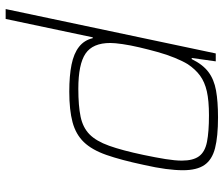

<svg xmlns="http://www.w3.org/2000/svg" viewBox="-76 -707 791 679"><g transform="rotate(-90 319.5 -367.5)"><path d="M244 8Q176 8 135 -2.5Q94 -13 75.5 -40Q57 -67 57 -116Q57 -143 61.5 -177Q66 -211 76 -255Q93 -335 111 -386.5Q129 -438 156.5 -466.5Q184 -495 227 -506.5Q270 -518 335 -518Q391 -518 430.5 -510Q470 -502 493.5 -483.5Q517 -465 524 -435H527L592 -743H627L470 0H442L454 -85H450Q431 -46 404.5 -26Q378 -6 339 1Q300 8 244 8ZM251 -24Q303 -24 336 -31.5Q369 -39 391.5 -55.5Q414 -72 432 -99Q443 -117 454.5 -145Q466 -173 475 -205.5Q484 -238 491.5 -270Q499 -302 503 -329.5Q507 -357 507 -373Q507 -435 469.5 -460.5Q432 -486 345 -486Q285 -486 246.5 -478Q208 -470 184 -446.5Q160 -423 143.5 -377Q127 -331 111 -255Q102 -212 96.5 -178Q91 -144 91 -120Q91 -80 106.5 -59Q122 -38 157.5 -31Q193 -24 251 -24Z"/></g></svg>

Font: Saira SemiExpanded Thin
Style: Italic
Weight: 250
Width: 6
Italic angle: -12°
Designer: Hector Gatti with collaboration of the Omnibus-Type team
Foundry: Omnibus-Type
Version: Version 1.101